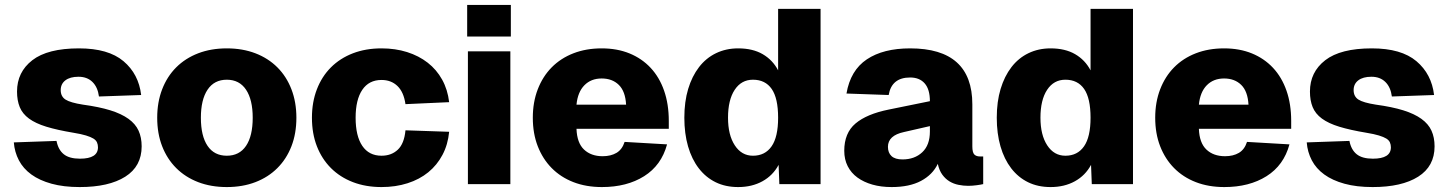

<svg xmlns="http://www.w3.org/2000/svg" viewBox="-20 -746 5869 778"><path d="M303 12Q238 12 189 -1.5Q140 -15 107 -39Q74 -63 56.5 -96.5Q39 -130 36 -169L209 -175Q216 -139 238.5 -121Q261 -103 304 -103Q377 -103 377 -149Q377 -160 373 -169Q369 -178 358.5 -184.5Q348 -191 328.5 -197Q309 -203 278 -208Q212 -219 168 -232.5Q124 -246 97.5 -265.5Q71 -285 60 -312Q49 -339 49 -375Q49 -454 111 -502Q173 -550 300 -550Q419 -550 480.5 -498Q542 -446 552 -361L381 -355Q376 -393 354.5 -414Q333 -435 298 -435Q264 -435 245 -420.5Q226 -406 226 -381Q226 -355 245.5 -342.5Q265 -330 316 -322Q382 -313 427 -299Q472 -285 500.5 -264.5Q529 -244 541.5 -216.5Q554 -189 554 -153Q554 -72 487.5 -30Q421 12 303 12Z M899 12Q835 12 783 -8Q731 -28 694 -65Q657 -102 637 -153.5Q617 -205 617 -269Q617 -332 637 -384Q657 -436 694 -473Q731 -510 783 -530Q835 -550 899 -550Q963 -550 1015 -530Q1067 -510 1104 -473Q1141 -436 1161 -384Q1181 -332 1181 -269Q1181 -205 1161 -153.5Q1141 -102 1104 -65Q1067 -28 1015 -8Q963 12 899 12ZM899 -115Q950 -115 977 -155Q1004 -195 1004 -269Q1004 -342 977 -382.5Q950 -423 899 -423Q848 -423 821 -382.5Q794 -342 794 -269Q794 -195 821 -155Q848 -115 899 -115Z M1526 12Q1462 12 1410 -8Q1358 -28 1321 -65Q1284 -102 1264 -153.5Q1244 -205 1244 -269Q1244 -332 1264 -384Q1284 -436 1321 -473Q1358 -510 1410 -530Q1462 -550 1526 -550Q1582 -550 1629.5 -535Q1677 -520 1713 -492Q1749 -464 1771.5 -423.5Q1794 -383 1800 -332L1623 -324Q1616 -373 1590.5 -397.5Q1565 -422 1526 -422Q1475 -422 1448 -382Q1421 -342 1421 -269Q1421 -195 1448 -155Q1475 -115 1526 -115Q1566 -115 1592 -139.5Q1618 -164 1623 -218L1800 -212Q1795 -160 1773 -118.5Q1751 -77 1715.5 -48Q1680 -19 1631.5 -3.5Q1583 12 1526 12Z M1876 0V-538H2048V0ZM1873 -598V-726H2050V-598Z M2419 12Q2355 12 2303.5 -8Q2252 -28 2215.5 -65Q2179 -102 2159 -153.5Q2139 -205 2139 -269Q2139 -332 2159 -384Q2179 -436 2215.5 -473Q2252 -510 2303.5 -530Q2355 -550 2418 -550Q2481 -550 2531 -529.5Q2581 -509 2616.5 -471Q2652 -433 2671 -378.5Q2690 -324 2690 -256V-224H2316Q2318 -167 2346.5 -140Q2375 -113 2422 -113Q2455 -113 2478 -126.5Q2501 -140 2511 -171L2683 -161Q2660 -76 2590 -32Q2520 12 2419 12ZM2517 -322Q2514 -376 2487.5 -402Q2461 -428 2418 -428Q2375 -428 2348 -400.5Q2321 -373 2316 -322Z M2971 12Q2920 12 2880 -7.5Q2840 -27 2811.5 -64Q2783 -101 2768 -153Q2753 -205 2753 -269Q2753 -334 2768.5 -385.5Q2784 -437 2812.5 -474Q2841 -511 2881.5 -530.5Q2922 -550 2971 -550Q3030 -550 3070.5 -526.5Q3111 -503 3133 -461V-710H3305V0H3138L3135 -78Q3112 -35 3069.5 -11.5Q3027 12 2971 12ZM3031 -115Q3080 -115 3106.5 -153Q3133 -191 3133 -269Q3133 -348 3107 -385.5Q3081 -423 3031 -423Q2984 -423 2957 -382Q2930 -341 2930 -269Q2930 -199 2957.5 -157Q2985 -115 3031 -115Z M3593 12Q3550 12 3515 2Q3480 -8 3454.5 -26.5Q3429 -45 3415 -72.5Q3401 -100 3401 -135Q3401 -207 3446.5 -245.5Q3492 -284 3581 -302L3748 -336Q3748 -384 3727 -408Q3706 -432 3668 -432Q3593 -432 3581 -361L3410 -367Q3426 -461 3492.5 -505.5Q3559 -550 3668 -550Q3920 -550 3920 -323V-153Q3920 -128 3928 -120Q3936 -112 3951 -112H3964V0Q3956 2 3938 4.5Q3920 7 3903 7Q3884 7 3864 3Q3844 -1 3827.5 -11Q3811 -21 3798.5 -38Q3786 -55 3780 -82Q3759 -38 3712 -13Q3665 12 3593 12ZM3637 -100Q3686 -100 3717 -129Q3748 -158 3748 -213V-235L3643 -211Q3578 -197 3578 -151Q3578 -127 3592.5 -113.5Q3607 -100 3637 -100Z M4237 12Q4186 12 4146 -7.5Q4106 -27 4077.5 -64Q4049 -101 4034 -153Q4019 -205 4019 -269Q4019 -334 4034.5 -385.5Q4050 -437 4078.5 -474Q4107 -511 4147.5 -530.5Q4188 -550 4237 -550Q4296 -550 4336.5 -526.5Q4377 -503 4399 -461V-710H4571V0H4404L4401 -78Q4378 -35 4335.5 -11.5Q4293 12 4237 12ZM4297 -115Q4346 -115 4372.5 -153Q4399 -191 4399 -269Q4399 -348 4373 -385.5Q4347 -423 4297 -423Q4250 -423 4223 -382Q4196 -341 4196 -269Q4196 -199 4223.5 -157Q4251 -115 4297 -115Z M4941 12Q4877 12 4825.5 -8Q4774 -28 4737.5 -65Q4701 -102 4681 -153.5Q4661 -205 4661 -269Q4661 -332 4681 -384Q4701 -436 4737.5 -473Q4774 -510 4825.5 -530Q4877 -550 4940 -550Q5003 -550 5053 -529.5Q5103 -509 5138.5 -471Q5174 -433 5193 -378.5Q5212 -324 5212 -256V-224H4838Q4840 -167 4868.5 -140Q4897 -113 4944 -113Q4977 -113 5000 -126.5Q5023 -140 5033 -171L5205 -161Q5182 -76 5112 -32Q5042 12 4941 12ZM5039 -322Q5036 -376 5009.5 -402Q4983 -428 4940 -428Q4897 -428 4870 -400.5Q4843 -373 4838 -322Z M5542 12Q5477 12 5428 -1.5Q5379 -15 5346 -39Q5313 -63 5295.5 -96.5Q5278 -130 5275 -169L5448 -175Q5455 -139 5477.5 -121Q5500 -103 5543 -103Q5616 -103 5616 -149Q5616 -160 5612 -169Q5608 -178 5597.5 -184.5Q5587 -191 5567.5 -197Q5548 -203 5517 -208Q5451 -219 5407 -232.5Q5363 -246 5336.5 -265.5Q5310 -285 5299 -312Q5288 -339 5288 -375Q5288 -454 5350 -502Q5412 -550 5539 -550Q5658 -550 5719.5 -498Q5781 -446 5791 -361L5620 -355Q5615 -393 5593.5 -414Q5572 -435 5537 -435Q5503 -435 5484 -420.5Q5465 -406 5465 -381Q5465 -355 5484.5 -342.5Q5504 -330 5555 -322Q5621 -313 5666 -299Q5711 -285 5739.5 -264.5Q5768 -244 5780.5 -216.5Q5793 -189 5793 -153Q5793 -72 5726.5 -30Q5660 12 5542 12Z"/></svg>

Font: Geist ExtBd
Style: Regular
Weight: 400
Designer: Basement.studio, Andrés Briganti, Mateo Zaragoza
Foundry: Basement.studio, Vercel, Andrés Briganti, Guido Ferreyra, Mateo Zaragoza
Version: Version 1.401